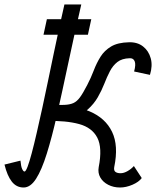

<svg xmlns="http://www.w3.org/2000/svg" viewBox="-66 -820 694 854"><path d="M127.5 -665.5 142.5 -734.5H340L325 -665.5ZM39 14Q7 14 -13.5 -12.2Q-34 -38.5 -46 -88L25 -105.5Q27.5 -78.5 32.8 -67.8Q38 -57 43 -57Q48.5 -57 56.8 -78.8Q65 -100.5 75.2 -139Q85.5 -177.5 97.2 -228.5Q109 -279.5 121.8 -338.2Q134.5 -397 147.5 -459.5Q160.5 -522 173.2 -583Q186 -644 198 -699.5Q210 -755 220.5 -800H295.5Q263 -659 236.8 -535.2Q210.5 -411.5 187.8 -310.5Q165 -209.5 142.2 -136.8Q119.5 -64 94.5 -25Q69.5 14 39 14ZM468 14Q439 14 415.5 2Q392 -10 380.2 -30.5Q368.5 -51 373 -76.5H442Q439.5 -61 447.8 -55.2Q456 -49.5 470 -49.5Q485 -49.5 501.5 -59Q518 -68.5 529.5 -81.5L564.5 -28Q551.5 -10.5 523 1.8Q494.5 14 468 14ZM373 -76.5Q390 -162.5 366.8 -207.5Q343.5 -252.5 286 -268.2Q228.5 -284 141.5 -282L157 -352.5Q261.5 -354.5 332.2 -324.8Q403 -295 432.5 -233.5Q462 -172 442 -76.5ZM141.5 -283 157 -352.5Q196.5 -352.5 220.5 -353.5Q244.5 -354.5 260.2 -361.5Q276 -368.5 289.8 -387.2Q303.5 -406 322 -442Q338.5 -473.5 351 -506.5Q363.5 -539.5 381 -567.5Q398.5 -595.5 428.2 -613.2Q458 -631 508 -632Q545.5 -633 570.5 -613.2Q595.5 -593.5 604.5 -560.5Q613.5 -527.5 601 -487L530.5 -502Q539 -533 533 -547.5Q527 -562 510.5 -561Q476.5 -560 456.2 -544.2Q436 -528.5 422.8 -503Q409.5 -477.5 397.8 -447.2Q386 -417 369 -387.5Q352 -358 324.8 -333.5Q297.5 -309 253.2 -295Q209 -281 141.5 -283Z"/></svg>

Font: Victor Mono Thin
Style: Italic
Weight: 100
Italic angle: -12°
Monospace: yes
Designer: Rune Bjørnerås
Version: Version 1.561;gftools[0.9.30]